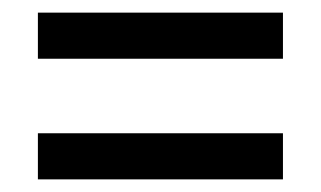

<svg xmlns="http://www.w3.org/2000/svg" viewBox="-20 -509 509 304"><path d="M40 -489V-416H428V-489ZM40 -298V-225H428V-298Z"/></svg>

Font: Noto Serif Sinhala ExtraCondensed ExtraBold
Style: Regular
Weight: 800
Width: 2
Designer: Jelle Bosma - Monotype Design Team
Foundry: Monotype Imaging Inc.
Version: Version 2.007